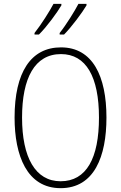

<svg xmlns="http://www.w3.org/2000/svg" viewBox="-20 -971 631 1001"><path d="M431 -943V-951H389C370 -914 324 -840 291 -799V-791H314C353 -830 410 -907 431 -943ZM300 -943V-951H259C239 -913 195 -843 160 -799V-791H183C224 -831 279 -907 300 -943ZM535 -358C535 -574 463 -724 298 -724C141 -724 56 -594 56 -358C56 -161 120 10 296 10C472 10 535 -156 535 -358ZM95 -358C95 -564 161 -689 298 -689C429 -689 496 -570 496 -358C496 -147 431 -26 296 -26C164 -26 95 -151 95 -358Z"/></svg>

Font: Noto Sans Malayalam Condensed ExtraLight
Style: Regular
Weight: 200
Width: 3
Designer: Jelle Bosma - Monotype Design Team
Foundry: Monotype Imaging Inc.
Version: Version 2.104